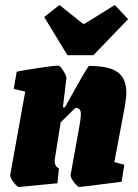

<svg xmlns="http://www.w3.org/2000/svg" viewBox="-20 -740 551 769"><path d="M479 -308 438 -91 478 -80 467 -12Q305 9 298 9Q291 9 276 -10.5Q261 -30 263 -40L300 -246Q304 -274 304 -283Q304 -308 283 -308Q281 -308 223 -250L200 -106Q199 -102 199 -95Q199 -74 216 -65L210 -6L56 9Q49 9 34 -10.5Q19 -30 21 -40L81 -373L35 -384L47 -453Q78 -459 136 -468Q194 -477 214 -477Q221 -477 234 -456Q247 -435 246 -427L232 -310H240L256 -339Q284 -390 309 -433Q334 -476 337 -476Q416 -476 451 -451Q486 -426 486 -369Q486 -348 479 -308ZM157 -672 218 -720 312 -645H319L440 -720L493 -663L354 -519H250Z"/></svg>

Font: Grenze Black
Style: Italic
Weight: 900
Italic angle: -10°
Designer: Renata Polastri
Foundry: Omnibus-Type
Version: Version 1.002; ttfautohint (v1.8)